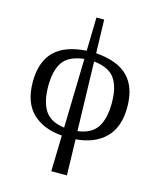

<svg xmlns="http://www.w3.org/2000/svg" viewBox="-142 -859 995 1199"><g transform="rotate(15 355.5 -260.0)"><path d="M306 240 312 8Q188 -2 119 -70.5Q50 -139 50 -269Q50 -399 117.5 -467Q185 -535 325 -544L330 -760H380L386 -544Q526 -534 593.5 -466Q661 -398 661 -269Q661 -139 591.5 -70Q522 -1 401 8L407 240ZM561 -269Q561 -370 523.5 -425Q486 -480 387 -491L399 -44Q489 -56 525 -112.5Q561 -169 561 -269ZM150 -269Q150 -169 186.5 -112Q223 -55 313 -44L324 -491Q224 -479 187 -424Q150 -369 150 -269Z"/></g></svg>

Font: NotoSerif-Regular
Style: Regular
Weight: 400
Designer: Monotype Design Team
Foundry: Monotype Imaging Inc.
Version: Version 2.007; ttfautohint (v1.8) -l 8 -r 50 -G 200 -x 14 -D